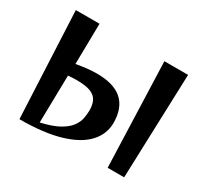

<svg xmlns="http://www.w3.org/2000/svg" viewBox="-159 -1004 1317 1241"><g transform="rotate(30 500.0 -383.5)"><path d="M764 0 737 -780H914L887 0ZM76 -780H253L248 -477Q291 -485 329 -489Q367 -493 400 -493Q528 -493 590 -436.5Q652 -380 652 -270Q652 -187 593.5 -123Q535 -59 415.5 -23Q296 13 113 13ZM237 -34Q321 -53 369.5 -80Q418 -107 441 -138Q464 -169 470.5 -201Q477 -233 477 -263Q477 -306 462 -334.5Q447 -363 410.5 -377Q374 -391 308 -391Q279 -391 244 -388Z"/></g></svg>

Font: Reggae One
Style: Regular
Weight: 400
Designer: Fontworks Inc.
Foundry: Fontworks Inc.
Version: Version 1.100